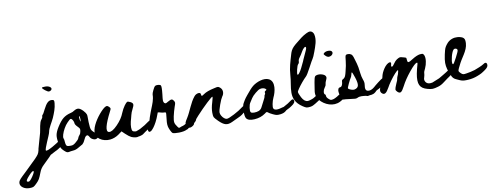

<svg xmlns="http://www.w3.org/2000/svg" viewBox="-355 -1213 5141 1987"><g transform="rotate(-10 2215.5 -220.0)"><path d="M153 -644.1C170.8 -630.5 183.6 -623.8 191.3 -623.8C200.6 -623.8 209.1 -627.7 216.9 -635.4C225.4 -646.3 223.7 -656.5 211.7 -666.2C199.7 -675.9 182.8 -680.7 161.1 -680.7C137.9 -680.7 126.2 -678.4 126.2 -673.8C126.2 -667.6 135.1 -657.7 153 -644.1ZM202.5 -100.8C183.7 -86.2 69 -13.4 54.4 -27.2C41.8 -39.1 114.5 -179 119.7 -210.3C127.1 -254.9 165 -305.5 183.3 -347.7C203.5 -394.5 223.1 -443.5 227.4 -494.8C228.1 -504.1 228.3 -510.6 228 -514.5C227.6 -518.4 226.4 -521.7 224.5 -524.4C222.5 -527.1 220.2 -528.9 217.5 -529.6C214.8 -530.4 209.9 -531.2 203 -532C186.7 -533.5 171.6 -527.7 157.7 -514.5C144.5 -502.1 130.2 -480.4 114.6 -449.4C99.9 -418.4 89.8 -401.4 84.4 -398.3C79.8 -394.4 77.4 -388.6 77.4 -380.8C77.4 -371.5 73 -362 64.1 -352.4C40.1 -326.3 35.1 -252.2 26.3 -218.3C12.4 -164.4 -5.3 -111.6 -19.1 -57.7C-19.1 -56.1 -19.3 -54.4 -19.6 -52.5C-20 -50.5 -20.4 -49.2 -20.8 -48.4C-21.2 -47.6 -21.4 -46.1 -21.4 -43.7C-25.3 -26.7 -30.7 -12.9 -37.7 -2.5C-44.6 8 -56.8 22.1 -74.3 39.9C-91.7 57.8 -128.7 93.8 -185.3 148C-204.7 166.6 -220.2 181.4 -231.8 192.2C-248.8 208.5 -260.3 221.3 -266.1 230.6C-271.9 239.9 -274.8 249.2 -274.8 258.5C-274.8 277.8 -265.5 293.9 -246.9 306.7C-228.3 319.5 -205.8 325.9 -179.5 325.9C-160.9 325.9 -147.5 324.2 -139.4 320.7C-131.2 317.2 -120.2 308.5 -106.2 294.5C-89.2 278.2 -77 263.7 -69.6 250.9C-62.3 238.1 -52.4 215.4 -40 182.9C-30.7 156.6 -13.6 132.2 11.2 109.7C35.2 87.2 56.9 65.9 76.3 45.7C83.2 38.2 89.4 31.6 95.7 24.9C119.3 13.6 141.2 0.5 148.9 -3C162.1 -8.5 174.9 -15.5 187.3 -24C207.3 -37.7 246 -59 245.7 -87.6C245.4 -118.7 225.4 -118.5 202.5 -100.8ZM-133 214.3C-153.9 245.3 -169.4 260 -179.5 258.5C-186.5 257.7 -191.1 256.2 -193.4 253.8C-201.2 247.6 -189.9 228.3 -159.7 195.7C-132.6 166.3 -116 154.3 -109.7 159.7C-104.3 165.1 -112.1 183.3 -133 214.3Z M643.3 -150.3C634.2 -154.7 620.9 -150.8 605.9 -139.2C599.2 -134 592 -129.1 585 -124.4L583.3 -123.2C560.2 -142.9 547.4 -154.3 543.8 -186.9C539.8 -222.5 539.5 -258.5 539.5 -295.3C539.5 -306.2 538.7 -314.4 536.9 -320.4C535.2 -326.2 532.2 -332.4 528.1 -338.6C524.1 -344.6 517.4 -353 508.1 -363.6C489.8 -382.6 474.2 -393.3 460.6 -396.1C446.9 -398.8 430.7 -394.4 412 -382.6C400.8 -374.5 387.5 -368.8 372.4 -365.7C341.3 -358.4 314.6 -345.9 293 -328.7C271.6 -311.6 248.8 -283.6 225.1 -245.6C206.1 -215.3 194.4 -188.5 190.4 -165.9C186.4 -143.4 188.4 -112.9 196.3 -75.4C200.9 -52.1 205.5 -36.2 210.3 -27C215.1 -17.7 223.7 -7.3 236.5 4.9C248.8 16.4 257.8 23.4 264 26.2C268.4 28.1 273.2 29.1 278.6 29.1C281.3 29.1 284.2 28.8 287.2 28.3C296.7 25.8 312 23.5 332.3 21.6C349.9 20.9 369 14.5 389.1 2.4C405.2 -7.9 418.2 -15.4 427.2 -19.7C434.7 -21.9 443.2 -30.1 453.3 -44.6C457.5 -50.8 461.2 -58.7 465.1 -67.2C472.1 -82.2 480 -99.3 491.6 -105.4C503.4 -111.6 510.9 -108.3 520.3 -92.6L522.6 -88.6C525.8 -82.8 529.2 -76.9 534.1 -72.3C544.7 -62.5 563.3 -52.3 579.8 -53.4C587.6 -53.8 593.2 -57.2 598.6 -60.4C600.3 -61.4 602.2 -62.5 604.1 -63.5C612.7 -68 620.6 -72.8 627.5 -77.9C646.2 -91.6 655.6 -106.7 655.5 -123C655.3 -137.3 651.2 -146.5 643.3 -150.3ZM462.3 -285.6C462.3 -268.8 460.9 -262.4 460 -260.1C458.7 -262 456.2 -267.6 453.4 -282.9C449.4 -304.9 451.3 -312.3 453.1 -315.1C453.8 -316.6 454.8 -317.7 456.1 -318.6C458.7 -317.4 462.3 -309.4 462.3 -285.6ZM439.8 -164.9V-164.8C437.3 -146.9 431.8 -133.4 423.1 -124.8C413.6 -113.9 407.4 -103.2 404.8 -93.1C401.7 -84.1 390.3 -71.5 370.7 -55.7C365.4 -51.1 361.1 -47.7 357.4 -45.2C353.6 -42.7 349.9 -40.5 346.5 -38.6C343.2 -36.8 339.7 -35.4 336.1 -34.5C332.4 -33.6 328.5 -33 324.5 -32.7C320.4 -32.4 315.1 -32.2 308.7 -32.2C295.6 -32.2 286.1 -33.4 280.4 -35.8C275.1 -38.1 271.3 -42 268.8 -48C266 -54.4 264 -65 262.7 -79.3C262.1 -98.4 259.6 -111.4 255.6 -118.9C252.1 -127.1 253.1 -140.7 258.7 -159.2C264.4 -178.3 273.5 -199.2 285.7 -221C297.8 -242.7 311.1 -260.9 325.2 -275C345 -295.6 353.6 -302.2 357.4 -304.1C359.2 -304.9 360.9 -305.4 362.7 -305.4C365.7 -305.4 368.7 -304.3 371.9 -302C376.6 -298.5 381.4 -291.7 386.4 -281.9C391.3 -272 393.8 -263.4 393.8 -256.2C393.8 -245.2 402.2 -231.5 419.4 -214.3C430.1 -203.6 436.7 -195.5 439.1 -190.1C441.4 -184.9 441.6 -176.4 439.8 -164.9Z M1146.8 -137.1C1123.4 -118.5 1091.6 -98.7 1051.4 -77.8C1040 -71.9 1023.1 -67.2 1007 -61C989.5 -62.3 978 -65.5 972.7 -70.8C966.5 -77 963.4 -89.8 963.4 -109.2C963.4 -128.5 966.1 -149.4 971.5 -171.9C973.9 -179.7 976.8 -190.3 980.3 -203.9C983.7 -217.5 986.4 -228.1 988.4 -235.9C990.3 -243.6 993.2 -252.9 997.1 -263.8C1001 -274.6 1005.6 -284.7 1011 -294C1022.7 -315.7 1028.1 -331.6 1027.3 -341.7C1026.6 -351.7 1018.8 -360.7 1004.1 -368.4C987 -376.9 975.4 -380 969.2 -377.7C963 -375.4 952.9 -364.9 939 -346.3C923.5 -324.6 910.3 -300.6 899.5 -274.3C884.7 -234.7 858.6 -195.6 821 -156.8C783.4 -118.1 753.7 -100.2 732.1 -103.4L726.3 -104.5C695.3 -115.4 711.9 -183.6 776.2 -309.1C784 -323.8 788.1 -333.5 788.4 -338.2C788.8 -342.8 785.5 -349 778.6 -356.8C768.5 -366.8 760.8 -371.9 755.3 -371.9C742.9 -371.9 726.7 -362.2 706.5 -342.8C659.3 -297.5 598.9 -215.1 585.8 -150.3C567.4 -60 653.2 -16.3 730.9 -24.3C762.7 -28.2 792.1 -39.4 819.3 -58L858.8 -87.1L889 -58C913.8 -34.8 933.2 -19.9 947.1 -13.3C951.7 -11.1 994 7.7 1022 -3.6C1035.3 -4 1067.6 -13.4 1073.9 -19.6C1078.4 -24.9 1119.2 -51.7 1131.6 -60.3C1151.5 -74 1190.2 -95.3 1190 -123.9C1189.6 -155 1169.7 -154.8 1146.8 -137.1Z M1601.5 -99.1C1579.2 -80.3 1548.7 -60.4 1510.1 -39.4C1500.5 -34.1 1489.8 -31.8 1479.3 -29C1473.4 -27.4 1456.6 -17.9 1450.8 -20C1447.4 -21.1 1442.8 -26 1436.9 -34.6C1422.8 -53.3 1414.6 -69.5 1412.4 -83.1C1410.1 -96.8 1412 -117.6 1418 -145.7C1426.1 -181.6 1435 -213.6 1444.6 -241.6C1452 -261.1 1455.9 -274.2 1456.3 -280.9C1456.7 -287.4 1454.3 -295.1 1449.1 -303.7C1441.7 -315.4 1433.9 -321.4 1425.7 -321.9C1417.6 -322.2 1404.2 -316.9 1385.7 -306C1373 -298.2 1364.5 -294.1 1360 -293.7C1355.6 -293.3 1350.4 -295.9 1344.4 -301.4C1339.3 -307.6 1336.5 -316 1336.1 -326.5C1335.7 -337.1 1337.8 -359.4 1342.2 -393.8C1348.2 -446.8 1348.2 -477.2 1342.2 -485C1337.8 -490.5 1328.7 -493.8 1315 -495C1301.2 -496.1 1290.3 -494.4 1282.1 -489.7C1276.2 -485.1 1268 -472 1257.7 -450.5C1247.2 -429 1242.1 -414.1 1242.1 -405.4C1242 -353 1220.9 -307.5 1202.3 -260.2C1198.2 -249.8 1184.4 -215.5 1172.6 -179.6H1172.6C1172.6 -179.6 1172.5 -179.3 1172.5 -179.2C1167.3 -163.5 1162.7 -147.7 1159.3 -133.3C1152 -111.9 1142.3 -89.6 1131.8 -81.8C1131.8 -81.8 1118.7 -13.4 1160.2 -36.7C1160.2 -36.7 1211 -70 1257.5 -202.5C1260.2 -209.7 1262 -214.8 1261.8 -214.8C1282.7 -214.7 1301.4 -203.1 1323.3 -203.1C1328.5 -203.1 1332.6 -202.9 1335.6 -202.5C1338.6 -202.1 1340.9 -201.3 1342.8 -200.1C1344.6 -199 1345.6 -197.1 1345.6 -194.3C1345.6 -191.6 1345.6 -187.9 1345.6 -183.2C1341.1 -145 1338.3 -117.1 1337.2 -99.5C1336.1 -82 1337.2 -65.8 1340.5 -51C1343.8 -36.2 1362.9 12.5 1377.7 21.8C1392.9 30.9 1487.9 34.6 1526.3 12.8C1531.4 11.4 1535.9 9.8 1539.3 8.1C1542.8 6.2 1544.7 4 1545.8 1.6C1547.5 0.7 1549 -0.1 1550.1 -0.6C1562.8 -6.1 1575 -13.2 1586.9 -21.8C1606 -35.6 1643.1 -56.9 1642.8 -85.8C1642.5 -117.1 1623.4 -116.9 1601.5 -99.1Z M1553.6 -108.2C1538.8 -85.7 1530.1 -70 1527.4 -61.1C1524.7 -52.2 1525.3 -41.9 1529.2 -30.3C1533.8 -13.2 1542 -3.9 1553.6 -2.4C1561.3 -0.8 1569.9 -2 1579.2 -5.9C1588.5 -9.8 1596.4 -14.8 1603 -21C1609.6 -27.2 1612.9 -33 1612.9 -38.4C1612.9 -44.6 1631.6 -68.3 1669.2 -109.3C1706.8 -150.4 1745.2 -189.3 1784.3 -226.2C1823.4 -263 1844.6 -279.8 1847.7 -276.7C1850 -273.6 1845.7 -253.9 1834.9 -217.5C1823.3 -181.8 1817.4 -147.3 1817.4 -114C1817.4 -90.8 1819.4 -75.1 1823.3 -66.9C1827.1 -58.8 1839.9 -43.8 1861.6 -22.2C1888.7 4.9 1912.3 21.2 1932.5 26.6C1952.7 32.1 1975.9 28.6 2002.3 16.2C2017 9.2 2041.8 -2.4 2076.7 -18.7C2089.8 -24.1 2102.6 -31.1 2115 -39.6C2127.4 -48.2 2138.3 -56.7 2147.6 -65.2C2156.9 -73.8 2164.2 -82.1 2169.6 -90.2C2175.1 -98.4 2177.8 -105.5 2177.8 -111.7C2177.8 -126.4 2174.1 -134.2 2166.7 -135C2159.3 -135.7 2147.1 -129.5 2130.1 -116.4C2106.8 -97.8 2075.1 -78 2034.8 -57.1C1994.5 -36.1 1968.1 -25.7 1955.7 -25.7C1947.2 -25.7 1937.9 -29.8 1927.8 -37.9C1917.8 -46 1909.2 -56.3 1902.3 -68.7C1895.3 -81.1 1891.8 -92.3 1891.8 -102.4C1891.8 -117.1 1898.8 -143.8 1912.7 -182.6C1926.7 -221.3 1938.3 -247.3 1947.6 -260.5C1959.2 -275.2 1964.8 -291.3 1964.5 -308.7C1964.1 -326.2 1957.7 -340.7 1945.3 -352.3C1936 -360.8 1928.2 -365.7 1922.1 -366.8C1915.8 -368 1902.3 -365.9 1881.4 -360.5C1829.4 -349.6 1791.5 -335.6 1767.5 -318.6C1753.8 -308.7 1745.1 -304 1741.5 -304.6C1733.6 -305.8 1737.5 -329.5 1728.7 -335.1C1712.8 -345.4 1684 -332.9 1672.7 -321C1669.8 -317.9 1666.9 -314.7 1664.1 -311.3C1618.7 -256.4 1590.8 -167.8 1553.6 -108.2Z M2637.8 -95.8C2618.5 -80.4 2592.3 -64 2559 -46.8C2557 -45.7 2554.7 -44.8 2552.3 -43.8C2550 -43.8 2547.8 -43.5 2545.5 -42.9C2490.5 -25.7 2457.8 -26.9 2447.6 -46.8C2443.1 -54.4 2443.1 -70 2447.6 -93.3C2452.1 -116.7 2458.8 -138.3 2467.8 -158.1C2494.9 -212.4 2520.9 -318.8 2455.8 -352.3C2405.1 -378.4 2325.2 -347.7 2283.9 -315.5C2265 -300.8 2239.3 -273 2206.7 -232C2196.4 -219.9 2189.2 -210.8 2185 -204.7C2180.9 -198.6 2176.6 -192.2 2172.1 -185.5C2167.6 -178.7 2161.5 -168.4 2153.8 -154.3C2144.9 -138.3 2140.1 -111.4 2139.5 -73.7C2138.8 -35.9 2142.7 -10.6 2151 2.2C2164.4 22.7 2193.2 31.5 2237.4 28.6C2281.6 25.7 2319.6 12.7 2351.6 -10.3C2361.2 -18 2367.9 -22.2 2371.8 -22.8C2375.6 -23.4 2380.1 -21.5 2385.2 -17C2392.9 -10 2408.9 -0.7 2433.2 10.8C2449.2 18.5 2461.8 23.1 2471.1 24.7C2480.4 26.3 2493.4 26.1 2510 24.2C2536.2 21 2556.4 12.7 2570.5 -0.7L2575.1 -5.1C2583.5 -9.7 2590.2 -13.5 2593.5 -15.1C2604.5 -19.6 2615 -25.3 2625.3 -32.4C2641.7 -43.7 2673.7 -61.3 2673.5 -84.9C2673.2 -110.5 2656.8 -110.4 2637.8 -95.8ZM2400.6 -242.6C2391 -237.5 2387.4 -230.7 2390 -222.4C2391.9 -216 2390.6 -210.1 2386.2 -204.7C2381.7 -199.2 2379.4 -194 2379.4 -188.8C2379.4 -180.5 2372.7 -164.5 2359.3 -140.8C2352.2 -127.4 2342 -107.6 2328.6 -81.3C2321.5 -66.6 2310.3 -55.7 2295 -48.7C2279.6 -42.9 2263 -40 2245 -40C2227.1 -40 2215.6 -43.3 2210.5 -49.6C2204.7 -56.7 2203.5 -72.2 2206.7 -96.2C2209.9 -120.2 2215.9 -138.6 2224.9 -151.4C2231.9 -162.9 2240.6 -176.4 2250.8 -191.7C2259.2 -205.2 2274.3 -221 2296.4 -239.3C2318.5 -257.5 2335 -267.9 2345.9 -270.5C2356.7 -273.7 2367.9 -274.1 2379.4 -271.9C2391 -269.6 2399.9 -265.3 2406.3 -258.9C2409.5 -255.7 2410.8 -253 2410.2 -250.8C2409.5 -248.5 2406.3 -245.8 2400.6 -242.6Z M2789.6 -263.1C2807.1 -284 2822.7 -301.1 2836.7 -314.2C2846.8 -323.5 2864.4 -352 2889.6 -399.7C2914.8 -447.4 2930.1 -474.7 2935.5 -481.6C2943.2 -492.5 2953.5 -515.5 2966.3 -550.8C2986.3 -605.9 3012.3 -668.3 2998.1 -728C2994.1 -745.1 2982.1 -761.4 2965.1 -765.3C2949.4 -768.9 2933.5 -761.6 2919 -754.6C2873.5 -732.4 2846.9 -707.8 2807.9 -676.8C2782 -656.2 2755.7 -634.8 2740.4 -604.7C2733.6 -591.2 2729.3 -576.7 2725.1 -562.2C2705.3 -495.2 2684.7 -429.9 2680.9 -359.6C2674 -229.2 2609.2 -111.7 2748.4 -19C2765.4 -7.4 2778.4 -0.4 2787.3 1.9C2796.2 4.3 2809.5 4.3 2827.4 1.9C2846.7 -0.6 2865.7 -8.9 2881.7 -19.8C2893.9 -28.1 2906.8 -35 2918.9 -43.4C2938.8 -57.1 2977.5 -78.3 2977.3 -107C2976.9 -138.1 2957 -137.8 2934.1 -120.2C2919.1 -108.6 2903.5 -97.9 2887.3 -88.1C2878.1 -82.5 2869.5 -76.7 2859.2 -73.7C2844.3 -69.4 2827.4 -62 2811.7 -62C2788.1 -62 2767.3 -79 2749.5 -113.1C2734.8 -142.6 2727.5 -161.6 2727.5 -170.1C2726.7 -174.8 2732.5 -186.2 2744.9 -204.4C2757.3 -222.6 2772.2 -242.2 2789.6 -263.1ZM2759.4 -400.3C2766.8 -430.5 2773.5 -448.3 2779.7 -453.8C2787.5 -460.7 2791.4 -470 2791.4 -481.7C2791.4 -494 2796.4 -506.8 2806.5 -520C2818.1 -534.7 2830.5 -554.1 2843.7 -578.1C2852.2 -592.8 2860.7 -603.7 2869.2 -610.7C2883.2 -622.3 2890.2 -620.7 2890.2 -606C2890.2 -598.2 2882 -577.7 2865.8 -544.4C2849.5 -510.3 2841.3 -492.5 2841.3 -490.9C2841.3 -487.8 2832.8 -469.2 2815.8 -435.1C2807.2 -415.8 2798.7 -399.1 2790.2 -385.2C2781.7 -371.2 2774.3 -360.9 2768.1 -354.3C2761.9 -347.8 2757.7 -345.6 2755.3 -348C2750.7 -352.6 2752 -370 2759.4 -400.3Z M3116.3 -475.9C3130.2 -479 3140.3 -485.8 3146.5 -496.3C3152.7 -506.8 3152.3 -516.2 3145.3 -524.8C3139.1 -532.5 3127.5 -536.4 3110.5 -536.4C3093.4 -536.4 3079.5 -532.5 3068.6 -524.8C3060.9 -518.6 3057.2 -513.9 3057.6 -510.8C3058 -507.7 3063.2 -501.1 3073.3 -491.1C3087.2 -477.1 3101.6 -472.1 3116.3 -475.9ZM3255.8 -100.5C3248 -113.7 3237.2 -118.9 3223.2 -116.2C3209.3 -113.5 3189.1 -102.4 3162.8 -83.1C3129.4 -59.1 3101.9 -43.2 3080.2 -35.4C3065.5 -31.5 3055.4 -30.2 3050 -31.4C3044.6 -32.5 3037.2 -37.3 3027.9 -45.9C3014 -58.3 3007 -69.1 3007 -78.4C3007 -89.3 3004.3 -95.9 2998.9 -98.2C2991.9 -102.8 2989.4 -112.5 2991.3 -127.3C2993.2 -142 2998.5 -154.7 3007 -165.6C3017.8 -179.6 3023.3 -191.2 3023.3 -200.5C3023.3 -210.5 3029.1 -228 3040.7 -252.8C3066.2 -307.3 2954.4 -328.7 2930.5 -299.2C2917.1 -282.7 2908.5 -197.2 2903.3 -172.5C2894.5 -129.9 2895.9 -90.7 2924.8 -55.7C2975.6 5.9 3065.4 41.5 3140.7 2.9C3174.1 -14.1 3203.1 -33.1 3227.9 -54C3243.4 -67.2 3252.9 -76.7 3256.4 -82.5C3259.9 -88.3 3259.6 -94.3 3255.8 -100.5Z M3594.4 -148.3C3572.8 -131.5 3550.7 -117.6 3530.5 -99.3C3509.1 -80.1 3488.2 -60.1 3457.9 -57.5C3415.5 -53.9 3415.2 -88.9 3420.5 -121.4C3424.4 -145.8 3420.6 -160.5 3412 -183.6C3396.6 -225.1 3396.2 -271.3 3388.4 -314.3C3383.6 -340.9 3376.4 -367 3368.1 -392.7C3361.5 -412.8 3356.3 -445.1 3338.3 -457.9C3329.4 -464.2 3318.8 -467.6 3306.4 -467.9C3294 -468.2 3285.6 -465.5 3281.2 -459.8C3276.7 -454.1 3273.2 -435 3270.7 -402.6C3269.4 -388.7 3266.9 -371.7 3263.1 -351.6C3259.2 -331.6 3254.6 -311.8 3249.2 -292.1C3245.3 -277.6 3242.4 -262.5 3236.1 -248.7C3232.4 -240.6 3227.1 -232.7 3220.1 -227.1C3213 -221.4 3203 -219.3 3198.4 -210.7C3195.8 -205.8 3195.9 -200 3195.5 -194.4C3195 -185 3193 -175.7 3189.8 -166.9C3187.4 -160.1 3184.1 -153.4 3178.7 -148.7C3171 -142 3161.8 -144.5 3154.1 -140.2C3146.9 -136.1 3143.4 -124.7 3141.7 -116.3C3140.6 -111.2 3140.8 -105.9 3141.3 -100.7C3142.5 -86 3145.5 -71.4 3150.2 -57.5C3154 -46.4 3161.3 -21.3 3171.5 -14.6C3177.5 -10.7 3191.8 -12.4 3199 -11.7C3214.4 -10.2 3229.7 -8.3 3244.9 -6.2C3270.4 -2.4 3288.3 -0.4 3298.8 0C3309.2 0.3 3317.9 -1.4 3325 -5.3C3351.5 -19.6 3385.6 -12.9 3416.4 -9.9C3423.9 -3.3 3437.5 -4.2 3453.4 -9C3467.6 -9.5 3481.8 -11.1 3494.7 -16.7C3509.6 -23.3 3521.6 -34.6 3532.9 -46.4C3536.1 -48.2 3538.9 -49.7 3540.8 -50.5C3554 -56 3566.8 -63 3579.2 -71.5C3599.2 -85.2 3637.9 -106.4 3637.6 -135.1C3637.3 -166.2 3617.4 -165.9 3594.4 -148.3ZM3350.2 -129.6C3346.1 -111.5 3332.3 -99.9 3308.8 -94.9C3302.4 -93.6 3294.6 -94 3285.4 -96.3C3276.2 -98.5 3267.7 -101.6 3259.7 -105.8C3251.8 -109.9 3246.5 -113.9 3244 -117.7C3242.1 -120.9 3248 -136.9 3261.6 -165.8C3275.3 -194.7 3285.3 -213.6 3291.7 -222.5C3296.1 -228.8 3299.9 -238.7 3303.1 -252C3305.6 -266.6 3308.8 -274 3312.6 -274C3315.8 -274 3323.7 -254.9 3336.4 -216.8C3349.8 -176.8 3354.4 -147.7 3350.2 -129.6Z M4292.8 -119C4276.7 -106.2 4194.4 -59 4191.1 -56.9C4172.2 -48.8 4118.9 -26.7 4115.4 -26C4100.3 -22.9 4088.1 -22.1 4078.8 -23.7C4062.5 -26.7 4050.5 -35.1 4042.8 -48.6C4035 -62.2 4034.2 -76.7 4040.4 -92.2C4045.8 -110.8 4048.6 -124.8 4048.6 -134.1C4048.6 -145.7 4054.4 -162.4 4066 -184.1C4076.1 -205.8 4082.9 -229.2 4086.3 -254.4C4089.8 -279.6 4088.4 -300.3 4082.3 -316.6C4077.6 -326.6 4073.1 -332.9 4068.9 -335.2C4064.6 -337.5 4054.4 -337.9 4038.1 -336.4C4015.6 -333.2 3988.5 -321.6 3956.7 -301.5C3943.5 -293 3933.5 -287 3926.5 -283.5C3919.5 -280 3913.7 -278 3909.1 -277.7C3904.4 -277.3 3901.3 -278.6 3899.8 -281.7C3898.2 -284.8 3897.1 -289.9 3896.3 -296.8C3895.5 -311.5 3894.7 -319.3 3894 -320.1C3894 -325.5 3886.6 -329.8 3871.9 -332.9C3868 -333.6 3862.8 -335 3856.2 -336.9C3849.6 -338.9 3845.3 -340 3843.4 -340.4C3841.5 -340.8 3838.2 -341.2 3833.6 -341.6C3828.9 -341.9 3825.2 -341.6 3822.5 -340.4C3819.8 -339.2 3816.3 -337.7 3812.1 -335.8C3807.8 -333.8 3802.6 -330.9 3796.4 -327.1C3780.1 -315.4 3766.1 -300.3 3754.5 -281.7C3746 -268.5 3738.6 -261.5 3732.4 -260.8C3723.9 -259.2 3722 -266.6 3726.6 -282.8C3738.5 -324.5 3701.3 -306.7 3685.1 -294C3660.7 -274.8 3641.5 -242.2 3628.4 -214.6C3614.8 -186 3614.8 -152.6 3598.8 -121.3C3580.9 -86.4 3570.6 -61.2 3568 -45.7C3565.2 -30.2 3569.7 -17.4 3581.3 -7.4C3592.9 3.5 3604.8 5.2 3616.8 -2.1C3628.8 -9.5 3642.1 -26.7 3656.9 -53.9C3666.2 -71.7 3680.1 -93.6 3698.7 -119.5C3717.3 -145.5 3735.1 -167.8 3752.2 -186.4C3769.2 -205 3780.5 -214.3 3785.9 -214.3C3789 -212.7 3786.7 -198.8 3778.9 -172.5C3768.1 -149.2 3762.7 -134.1 3762.7 -127.1C3762.7 -118.6 3757.2 -103.5 3746.4 -81.8C3733.2 -51.6 3726.4 -32 3726 -23.1C3725.6 -14.1 3730.9 -4.7 3741.7 5.4C3754.9 17.8 3766.7 20.9 3777.2 14.7C3787.7 8.5 3800.6 -9.7 3816.1 -39.9C3838.6 -84.1 3870.2 -131.2 3910.9 -181.2C3951.6 -231.1 3978.9 -256.1 3992.8 -256.1C3998.2 -256.1 3999.4 -251.5 3996.3 -242.2C3985.4 -204.2 3977.5 -172 3972.5 -145.7C3967.4 -119.3 3965.1 -95.9 3965.5 -75.4C3965.9 -54.8 3969.4 -37.8 3976 -24.2C3982.5 -10.7 3992.1 0.4 4004.5 8.9C4016.8 17.4 4033.1 24.4 4053.3 29.8C4075 36.1 4093 39 4107.4 38.5C4121.7 38.2 4141.6 34.1 4167.2 26.3C4188.9 20.1 4210 8.9 4230.6 -7.4C4239.7 -14.6 4269.1 -36.4 4277.6 -42.2C4297.5 -56 4336.3 -77.2 4336 -105.8C4335.6 -136.9 4315.7 -136.7 4292.8 -119Z M4663.5 -119.7C4652.1 -110.5 4590.2 -84.7 4568.4 -77.7C4536.6 -68.4 4507.2 -61.8 4480 -58C4463 -54.9 4451.2 -54.1 4444.6 -55.7C4438 -57.2 4430.4 -61.8 4421.9 -69.6C4408.7 -82 4402.2 -91.7 4402.2 -98.7C4402.2 -107.2 4413.8 -133.1 4437 -176.6C4475.4 -248.1 4538.8 -311.5 4525.5 -399.5C4520.5 -432.8 4480.1 -441.6 4452.1 -443.9C4412.5 -447.1 4372.9 -433.9 4344.8 -405.1C4335 -395 4326.9 -383.4 4318.8 -371.8C4304.4 -351.2 4297.6 -314.1 4291.7 -289.3C4284 -253.6 4280.1 -224.8 4280.1 -202.7C4280.1 -159.3 4293.8 -116.8 4310.6 -78.1C4318.8 -58.9 4328 -38.8 4345.2 -27C4361.2 -16.2 4383.8 -8.6 4401.3 0.2C4426.2 12.6 4457.1 11.5 4484.1 10C4520.7 7.9 4554.9 0.3 4586.7 -12.5C4586.7 -12.5 4605.8 -20.1 4609.9 -22C4623.1 -27.4 4635.9 -34.4 4648.3 -42.9C4668.2 -56.6 4707 -77.9 4706.7 -106.5C4706.4 -137.6 4686.5 -137.3 4663.5 -119.7ZM4359.2 -175.4C4355.3 -175.4 4352.7 -179.4 4351.6 -187.6C4350.5 -195.7 4350.8 -205.8 4352.8 -217.8C4354.7 -229.8 4357.2 -242.4 4360.3 -255.6C4363.4 -268.7 4367.5 -281.5 4372.6 -293.9C4377.6 -306.3 4382.8 -315.6 4388.3 -321.8C4394.5 -329.5 4403 -332.1 4413.8 -329.4C4424.7 -326.7 4430.1 -320.2 4430.1 -310.2C4430.1 -301.7 4419.5 -277.1 4398.2 -236.4C4376.8 -195.7 4363.8 -175.4 4359.2 -175.4Z"/></g></svg>

Font: Beth Ellen
Style: Regular
Weight: 400
Version: Version 1.015;Fontself Maker 2.1.2